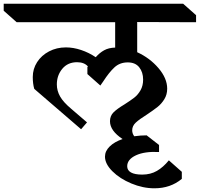

<svg xmlns="http://www.w3.org/2000/svg" viewBox="-80 -806 1079 1037"><path d="M661 -524Q729 -493 776 -438Q823 -383 823 -327Q823 -295 807.5 -270Q792 -245 770.5 -228Q749 -211 713 -187Q673 -162 653.5 -144Q634 -126 634 -102Q634 -85 645 -70Q680 -75 712 -75L779 -23V15Q701 11 654 33Q607 55 607 92Q607 114 627.5 125.5Q648 137 688 137Q733 137 767.5 117Q802 97 832 60L902 122V160Q841 211 754 211Q692 211 629.5 185Q567 159 527 119Q487 79 487 40Q487 10 512.5 -15Q538 -40 582 -55Q514 -100 514 -151Q514 -180 533 -199Q552 -218 592 -242Q625 -263 645 -278.5Q665 -294 679 -318.5Q693 -343 693 -376Q693 -416 672 -442.5Q651 -469 610 -469Q567 -469 538 -442Q509 -415 478 -367L462 -344L392 -406V-444L395 -447Q375 -470 336 -470Q286 -470 256.5 -434.5Q227 -399 227 -350Q227 -316 244.5 -285Q262 -254 305 -218L390 -145L358 -108L105 -326Q97 -354 97 -390Q97 -434 120.5 -470.5Q144 -507 185 -528.5Q226 -550 276 -550Q316 -550 358 -536Q400 -522 437 -497Q458 -521 482.5 -534.5Q507 -548 542 -549V-686H10L-60 -748V-786H909L979 -724V-686L661 -687Z"/></svg>

Font: Inknut Antiqua
Style: Regular
Weight: 400
Designer: Claus Eggers Sørensen
Foundry: Claus Eggers Sørensen
Version: Version 1.003; ttfautohint (v1.8.2) -l 8 -r 50 -G 200 -x 14 